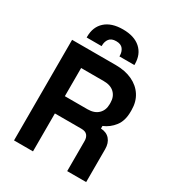

<svg xmlns="http://www.w3.org/2000/svg" viewBox="-212 -1032 1056 1157"><g transform="rotate(30 316.0 -454.0)"><path d="M66 0V-700H370Q436 -700 485 -677Q534 -654 561 -612Q588 -570 588 -513V-501Q588 -438 558 -399Q528 -360 484 -342V-324Q524 -322 546 -296.5Q568 -271 568 -229V0H436V-210Q436 -234 423.5 -249Q411 -264 382 -264H198V0ZM198 -384H356Q403 -384 429.5 -409.5Q456 -435 456 -477V-487Q456 -529 430 -554.5Q404 -580 356 -580H198ZM135 -756V-762Q135 -830 178.5 -869Q222 -908 301 -908Q380 -908 423.5 -869Q467 -830 467 -762V-756H363V-760Q363 -788 348.5 -807Q334 -826 301 -826Q268 -826 253.5 -807Q239 -788 239 -760V-756Z"/></g></svg>

Font: Space 7353
Style: Regular
Weight: 400
Designer: Christine Claussen + Ruben Lyon  (Space 7353)
Version: Version 1.000;FEAKit 1.0